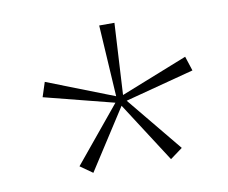

<svg xmlns="http://www.w3.org/2000/svg" viewBox="-53 -531 620 521"><g transform="rotate(-10 257.0 -270.5)"><path d="M379 -75 272 -241 165 -75 131 -99 257 -252 65 -301 78 -341 262 -269 250 -466H292L281 -269L465 -342L478 -302L288 -252L413 -100Z"/></g></svg>

Font: Genos Thin ExtraLight
Style: Regular
Weight: 250
Version: Version 1.010